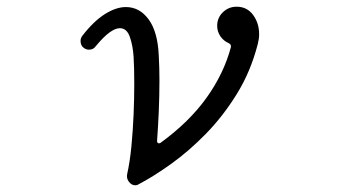

<svg xmlns="http://www.w3.org/2000/svg" viewBox="-20 -532 1040 572"><path d="M393 17Q389 20 383 20Q372 20 364 9.5Q356 -1 359 -14Q367 -50 371.5 -96.5Q376 -143 378 -191Q380 -239 380 -281Q380 -306 379.5 -326.5Q379 -347 378 -363Q376 -395 367 -421.5Q358 -448 337 -448Q324 -448 306.5 -435.5Q289 -423 265 -394Q258 -384 245 -384Q237 -384 230 -389Q220 -396 220 -410Q220 -418 225 -425Q259 -469 292.5 -490Q326 -511 355 -511Q396 -511 423 -474Q450 -437 453 -366Q454 -348 454.5 -329.5Q455 -311 455 -292Q455 -246 453 -200Q451 -154 448 -113V-111Q448 -107 451.5 -105.5Q455 -104 459 -107Q544 -169 595.5 -241Q647 -313 668 -392V-394Q668 -400 662 -403Q646 -410 636.5 -424Q627 -438 627 -455Q627 -479 644 -495.5Q661 -512 685 -512Q716 -512 734 -487.5Q752 -463 752 -430Q752 -423 751 -416Q750 -409 748 -401Q727 -319 685.5 -252Q644 -185 593 -133Q542 -81 489.5 -43.5Q437 -6 393 17Z"/></svg>

Font: Kiwi Maru
Style: Regular
Weight: 400
Designer: Hiroki-Chan
Version: Version 1.100